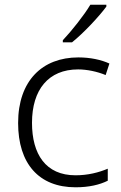

<svg xmlns="http://www.w3.org/2000/svg" viewBox="-20 -786 516 816"><path d="M432 -758V-766H364C338 -722 284 -654 247 -615V-606H286C336 -646 402 -717 432 -758ZM301 10C359 10 404 -1 438 -18V-69C400 -53 354 -41 301 -41C174 -41 116 -131 116 -264C116 -405 186 -491 312 -491C349 -491 393 -482 429 -467L445 -516C410 -532 364 -542 313 -542C160 -542 57 -443 57 -263C57 -91 145 10 301 10Z"/></svg>

Font: Noto Sans Ethiopic Light
Style: Regular
Weight: 300
Designer: Monotype Design Team
Foundry: Monotype Imaging Inc.
Version: Version 2.102